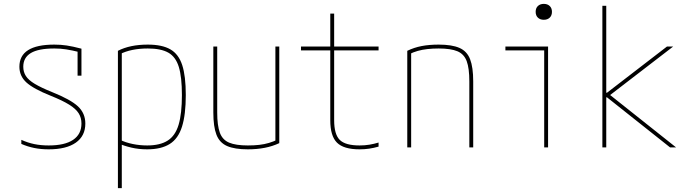

<svg xmlns="http://www.w3.org/2000/svg" viewBox="-20 -760 3540 990"><path d="M231 10Q191 10 156.5 3Q122 -4 90 -18V-39Q123 -24 157 -17Q191 -10 231 -10Q314 -10 357 -39Q400 -68 400 -123Q400 -153 385.5 -176Q371 -199 336.5 -220.5Q302 -242 242 -266Q152 -302 116 -335Q80 -368 80 -416Q80 -473 125 -501.5Q170 -530 260 -530Q293 -530 323.5 -525.5Q354 -521 400 -509V-370H380V-511L395 -490Q350 -501 321 -505.5Q292 -510 260 -510Q178 -510 139 -486.5Q100 -463 100 -416Q100 -389 113.5 -368Q127 -347 159.5 -327.5Q192 -308 249 -285Q344 -247 382 -211.5Q420 -176 420 -123Q420 -59 371 -24.5Q322 10 231 10Z M588 -498Q650 -530 742 -530Q816 -530 858.5 -505.5Q901 -481 919.5 -424.5Q938 -368 938 -270Q938 -169 918.5 -107Q899 -45 855 -17.5Q811 10 739 10Q695 10 657 1Q619 -8 590 -21L599 -39Q628 -25 664.5 -17.5Q701 -10 739 -10Q805 -10 844.5 -35Q884 -60 901 -117Q918 -174 918 -270Q918 -363 902 -415Q886 -467 848 -488.5Q810 -510 742 -510Q699 -510 662.5 -502.5Q626 -495 597 -480L608 -498V210H588Z M1258 10Q1190 10 1151 -7Q1112 -24 1096 -65.5Q1080 -107 1080 -180V-520H1100V-180Q1100 -113 1113.5 -76Q1127 -39 1161.5 -24.5Q1196 -10 1258 -10Q1290 -10 1316.5 -13Q1343 -16 1366.5 -23Q1390 -30 1411 -40L1400 -26V-520H1420V-22Q1353 10 1258 10Z M1834 10Q1752 10 1717.5 -24.5Q1683 -59 1683 -140V-500H1532V-520H1683V-690H1703V-520H1932V-500H1703V-140Q1703 -67 1732 -38.5Q1761 -10 1834 -10Q1861 -10 1885 -14Q1909 -18 1932 -25V-4Q1907 3 1883.5 6.5Q1860 10 1834 10Z M2080 -498Q2115 -515 2154 -522.5Q2193 -530 2242 -530Q2310 -530 2349 -513Q2388 -496 2404 -454.5Q2420 -413 2420 -340V0H2400V-340Q2400 -408 2386.5 -444.5Q2373 -481 2339 -495.5Q2305 -510 2242 -510Q2211 -510 2184 -507Q2157 -504 2134 -497.5Q2111 -491 2089 -480L2100 -494V0H2080Z M2786 0V-500H2586V-520H2806V0ZM2784 -658Q2765 -658 2753.5 -669Q2742 -680 2742 -699Q2742 -718 2753.5 -729Q2765 -740 2784 -740Q2803 -740 2814.5 -729Q2826 -718 2826 -699Q2826 -680 2814.5 -669Q2803 -658 2784 -658Z M3086 0V-730H3106V-282H3110L3419 -520H3451L3126 -270L3466 0H3435L3110 -258H3106V0Z"/></svg>

Font: M PLUS 1 Code Thin
Style: Regular
Weight: 250
Designer: Coji Morishita
Foundry: UNDERFOREST DESIGN
Version: Version 1.002